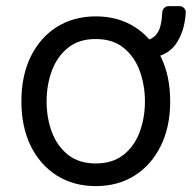

<svg xmlns="http://www.w3.org/2000/svg" viewBox="-20 -607 638 638"><path d="M168.7 -23.8Q113.3 -58.9 82 -122.2Q51.1 -185.7 51.1 -269.9Q51.1 -355.5 82 -418.7Q113.6 -482.6 168.7 -517.4Q224.8 -552.6 298.3 -552.6Q372.2 -552.6 427.6 -517.4Q454.5 -500.7 476.2 -475.9Q485.4 -479.8 491.5 -484.7Q508.9 -498.9 514.2 -525.6Q518.1 -542.3 519.2 -566.8Q519.9 -574.9 525.9 -580.8Q532 -586.6 540.1 -586.6H576.3Q585.2 -586.6 591.6 -580.1Q598 -573.5 597.3 -564.3Q593 -499.3 562.5 -458.1Q544.4 -433.6 512.4 -421.9Q513.8 -419.7 514.2 -418.7Q545.5 -355.8 545.5 -269.9Q545.5 -185 514.2 -122.2Q483.3 -58.9 427.6 -23.8Q372.2 11.4 298.3 11.4Q224.8 11.4 168.7 -23.8ZM152.3 -168.3Q170.1 -121.1 206 -92.7Q242.2 -63.9 298.3 -63.9Q354.4 -63.9 390.6 -92.7Q426.5 -121.1 444.2 -168.3Q461.6 -216.3 461.6 -269.9Q461.6 -323.5 444.2 -371.8Q426.8 -419 390.6 -448.2Q354.8 -477.3 298.3 -477.3Q241.8 -477.3 206 -448.2Q169.7 -419 152.3 -371.8Q134.9 -324.9 134.9 -269.9Q134.9 -214.8 152.3 -168.3Z"/></svg>

Font: DeltaSans
Style: Regular
Weight: 400
Designer: Rasmus Andersson
Foundry: rsms
Version: Version 3.012